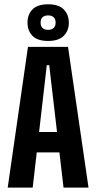

<svg xmlns="http://www.w3.org/2000/svg" viewBox="-20 -852 437 872"><path d="M15 0 107 -639H289L382 0H268.5L203.5 -556H192.5L128.5 0ZM110.5 -160V-252.5H285V-160ZM105 -748V-750.5Q105 -786 127.5 -809.2Q150 -832.5 198.5 -832.5Q246.5 -832.5 269.5 -809.2Q292.5 -786 292.5 -750V-747.5Q292.5 -712.5 269.5 -689.2Q246.5 -666 198.5 -666Q150 -666 127.5 -689.2Q105 -712.5 105 -748ZM164.5 -748.5Q164.5 -733 173.2 -724.8Q182 -716.5 198.5 -716.5Q214.5 -716.5 223.5 -724.8Q232.5 -733 232.5 -748.5V-750Q232.5 -765.5 223.5 -773.8Q214.5 -782 198.5 -782Q182 -782 173.2 -773.8Q164.5 -765.5 164.5 -750Z"/></svg>

Font: Anek Tamil Condensed SemiBold
Style: Regular
Weight: 600
Width: 3
Designer: Aadarsh Rajan (Tamil), Yesha Goshar (Latin)
Foundry: Ek Type
Version: Version 1.003